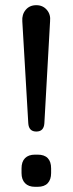

<svg xmlns="http://www.w3.org/2000/svg" viewBox="-20 -720 280 740"><path d="M120 -213Q91 -213 89 -245L66 -638Q64 -664 79 -682Q94 -700 120 -700Q145 -700 160.5 -682Q176 -664 173 -638L151 -245Q149 -213 120 -213ZM115 0Q90 0 76.5 -14Q63 -28 63 -53V-71Q63 -97 76.5 -110.5Q90 -124 115 -124H125Q151 -124 164 -110.5Q177 -97 177 -71V-53Q177 -28 164 -14Q151 0 125 0Z"/></svg>

Font: Quicksand Light SemiBold
Style: Regular
Weight: 600
Version: Version 3.004